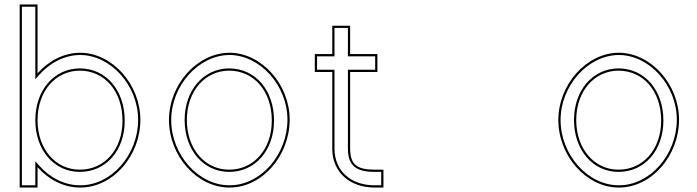

<svg xmlns="http://www.w3.org/2000/svg" viewBox="-20 -819 3118 859"><path d="M68 -281V-20V20H148V-20V-71.2C197.4 -15.5 265.2 20 338 20C338.5 20 339 20 339.5 20C486 20 608 -122.3 608 -282.9C608 -441.1 482.4 -583 338 -583C265.5 -582.5 197.6 -546.8 148 -490.9V-759V-799H68V-759ZM148 -281C148 -412 229 -503 338 -503C449.3 -502 528 -410 528 -278.6C528 -148.9 446.3 -60 338 -60C337.4 -60 336.8 -60 336.3 -60C229.1 -60 148 -151.7 148 -281ZM78 10V-789H138V-464.5L155.5 -484.2C203.5 -538.4 269 -572.5 338 -573C475.8 -573 598 -436.4 598 -282.9C598 -126.8 479.2 10 339.5 10C339 10 338.7 10 338 10C268.5 10 203.3 -23.9 155.5 -77.8L138 -97.5V10ZM138 -281C138 -147.6 222.5 -50 336.3 -50C336.8 -50 337.5 -50 338 -50C452.6 -50 538 -144.7 538 -278.6C538 -414 456 -511.9 338 -513C222.5 -513 138 -416.1 138 -281Z M736 -282C736 -122 861 20 1006 20C1006.5 20 1007 20 1007.5 20C1153.9 20 1276 -123.2 1276 -283.9C1276 -441.1 1150.4 -583 1006 -583C862 -582 736 -441 736 -282ZM816 -282C816 -411 897 -503 1006 -503C1117.3 -502 1196 -410.1 1196 -279.6C1196 -149.9 1114.3 -60 1006 -60C1005.4 -60 1004.8 -60 1004.3 -60C897.1 -60 816 -152.7 816 -282ZM746 -282C746 -436.2 868.7 -572 1006 -573C1143.8 -573 1266 -436.4 1266 -283.9C1266 -127.7 1147.2 10 1007.5 10C1007 10 1006.7 10 1006 10C867.7 10 746 -126.6 746 -282ZM806 -282C806 -148.6 890.5 -50 1004.3 -50C1004.8 -50 1005.6 -50 1006 -50C1120.8 -50 1206 -145.7 1206 -279.6C1206 -414 1124 -511.9 1006 -513C890.5 -513 806 -415.1 806 -282Z M1546.5 -497H1628.5H1668.5V-577H1628.5H1546.5V-664V-704H1466.5V-664V-577H1428.5H1388.5V-497H1428.5H1466.5V-152C1467.5 -48 1545.5 20 1655.5 20H1695.5V-60H1655.5C1575.5 -60 1547.5 -84 1546.5 -152ZM1536.5 -507V-151.9C1537.6 -78.6 1572.5 -50 1655.5 -50H1685.5V10H1655.5C1549.9 10 1477.4 -54.2 1476.5 -152V-507H1398.5V-567H1476.5V-694H1536.5V-567H1658.5V-507Z M2478 -282C2478 -122 2603 20 2748 20C2748.5 20 2749 20 2749.5 20C2895.9 20 3018 -123.2 3018 -283.9C3018 -441.1 2892.4 -583 2748 -583C2604 -582 2478 -441 2478 -282ZM2558 -282C2558 -411 2639 -503 2748 -503C2859.3 -502 2938 -410.1 2938 -279.6C2938 -149.9 2856.3 -60 2748 -60C2747.4 -60 2746.8 -60 2746.3 -60C2639.1 -60 2558 -152.7 2558 -282ZM2488 -282C2488 -436.2 2610.7 -572 2748 -573C2885.8 -573 3008 -436.4 3008 -283.9C3008 -127.7 2889.2 10 2749.5 10C2749 10 2748.7 10 2748 10C2609.7 10 2488 -126.6 2488 -282ZM2548 -282C2548 -148.6 2632.5 -50 2746.3 -50C2746.8 -50 2747.6 -50 2748 -50C2862.8 -50 2948 -145.7 2948 -279.6C2948 -414 2866 -511.9 2748 -513C2632.5 -513 2548 -415.1 2548 -282Z"/></svg>

Font: Nordica Advanced
Style: RegularOL
Weight: 300
Version: Version 1.07